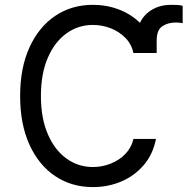

<svg xmlns="http://www.w3.org/2000/svg" viewBox="-20 -757 769 787"><path d="M622.2 -539.8H527Q519.2 -576 494 -601.7Q468.8 -627.5 433.6 -641.2Q398.4 -654.8 360.8 -654.8Q300.4 -654.8 252.1 -619.9Q203.8 -584.9 175.8 -519.7Q147.7 -454.5 147.7 -363.6Q147.7 -272.7 175.8 -207.6Q203.8 -142.4 252.1 -107.4Q300.4 -72.4 360.8 -72.4Q398.4 -72.4 433.2 -86.1Q468 -99.8 493.3 -125.5Q518.5 -151.3 527 -187.5H619.3Q607.2 -125 569.6 -80.8Q532 -36.6 477.6 -13.3Q423.3 9.9 360.8 9.9Q273.4 9.9 206.1 -35.2Q138.8 -80.3 100.7 -164.1Q62.5 -247.9 62.5 -363.6Q62.5 -478.7 100.7 -562.5Q138.8 -646.3 206.1 -691.8Q273.4 -737.2 360.8 -737.2Q416.9 -737.2 467 -718.2Q517 -699.2 553.6 -663.4Q571 -699.2 604.8 -718.2Q638.5 -737.2 680.4 -737.2Q693.2 -737.2 706.1 -736.7Q719.1 -736.2 728.7 -733V-661.9Q723.4 -663 716.3 -663.9Q709.2 -664.8 701.7 -664.8Q667.6 -664.8 644.9 -649.1Q622.2 -633.5 622.2 -590.9Z"/></svg>

Font: Inter UI
Style: Regular
Weight: 400
Designer: Rasmus Andersson
Foundry: rsms
Version: Version 2.2